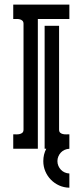

<svg xmlns="http://www.w3.org/2000/svg" viewBox="-20 -664 369 857"><path d="M85 -557.6Q85 -566.9 80.1 -571.5Q75.2 -576.2 68.1 -577.9Q61 -579.6 53.2 -579.3Q45.4 -579.1 39.1 -579.1V-643.6H289.6V-579.1H148.9V0H39.1V-64.5Q45.4 -64.5 53.2 -64.2Q61 -64 68.1 -65.7Q75.2 -67.4 80.1 -71.8Q85 -76.2 85 -85.9ZM173.3 55.2Q173.3 24.9 186.5 0H179.2V-548.8H243.7V-85.9Q243.7 -76.2 248.5 -71.8Q253.4 -67.4 260.5 -65.7Q267.6 -64 275.4 -64.2Q283.2 -64.5 289.6 -64.5V0Q278.3 0.5 268.6 4.9Q258.8 9.3 251.7 16.8Q244.6 24.4 240.5 34.2Q236.3 43.9 236.3 55.2Q236.3 66.4 240.5 76.2Q244.6 85.9 251.7 93.5Q258.8 101.1 268.6 105.5Q278.3 109.9 289.6 110.4V173.8Q265.1 173.3 244.1 163.8Q223.1 154.3 207.3 138.2Q191.4 122.1 182.4 100.8Q173.3 79.6 173.3 55.2Z"/></svg>

Font: Isar CAT
Style: Regular
Weight: 400
Designer: Digitized by Peter Wiegel
Foundry: CAT-Fonts, Peter Wiegel
Version: Version 1.000; ttfautohint (v1.3)